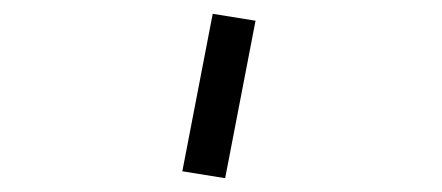

<svg xmlns="http://www.w3.org/2000/svg" viewBox="-20 -118 640 278"><path d="M288 -98 350 -88 306 140 244 130Z"/></svg>

Font: Tiny ExtraLight
Style: Regular
Weight: 200
Monospace: yes
Designer: Philipp Nurullin, Konstantin Bulenkov
Foundry: JetBrains
Version: Version 2.251; ttfautohint (v1.8.4.7-5d5b)